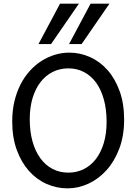

<svg xmlns="http://www.w3.org/2000/svg" viewBox="-20 -1011 753 1043"><path d="M654.3 -361.3Q654.3 -273.4 628.2 -204.1Q602.1 -134.8 558.8 -86.7Q515.6 -38.6 460.4 -13.2Q405.3 12.2 346.7 12.2Q287.6 12.2 233.4 -11.7Q179.2 -35.6 137.7 -82Q96.2 -128.4 71.3 -196Q46.4 -263.7 46.4 -351.6Q46.4 -410.2 58.3 -460.4Q70.3 -510.7 91.6 -552.2Q112.8 -593.8 142.1 -626Q171.4 -658.2 205.8 -680.2Q240.2 -702.1 278.6 -713.6Q316.9 -725.1 356.4 -725.1Q414.6 -725.1 468.5 -701.2Q522.5 -677.2 563.7 -630.9Q605 -584.5 629.6 -516.8Q654.3 -449.2 654.3 -361.3ZM559.1 -349.1Q559.1 -416.5 544.2 -470.5Q529.3 -524.4 502 -562Q474.6 -599.6 436.3 -619.6Q397.9 -639.6 351.6 -639.6Q305.2 -639.6 266.6 -620.4Q228 -601.1 200.2 -565.2Q172.4 -529.3 157 -478.3Q141.6 -427.2 141.6 -363.8Q141.6 -296.9 156.5 -243.2Q171.4 -189.5 199 -151.6Q226.6 -113.8 265.1 -93.5Q303.7 -73.2 351.6 -73.2Q396.5 -73.2 434.6 -92Q472.7 -110.8 500.2 -146.2Q527.8 -181.6 543.5 -232.9Q559.1 -284.2 559.1 -349.1ZM408.7 -991.2 257.3 -771.5H189L306.2 -991.2ZM574.7 -991.2 423.3 -771.5H355L472.2 -991.2Z"/></svg>

Font: Andika Phon
Style: Regular
Weight: 400
Designer: Victor Gaultney, Annie Olsen, Julie Remington, Don Collingsworth, Eric Hays, Becca Hirsbrunner
Foundry: SIL International
Version: Version 5.000